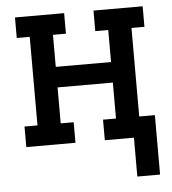

<svg xmlns="http://www.w3.org/2000/svg" viewBox="-51 -577 701 782"><g transform="rotate(-5 300.0 -185.5)"><path d="M479 159V0H360V-84H413V-231H187V-84H240V0H39V-84H92V-446H39V-530H240V-446H187V-315H413V-446H360V-530H561V-446H508V-84H572V159Z"/></g></svg>

Font: Iosevka Curly Slab MdEx
Style: Regular
Weight: 500
Width: 7
Monospace: yes
Designer: Belleve Invis
Foundry: Belleve Invis
Version: Version 11.1.0; ttfautohint (v1.8.3)